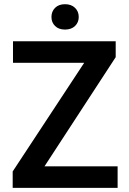

<svg xmlns="http://www.w3.org/2000/svg" viewBox="-20 -911 627 931"><path d="M295.4 -767.6Q264.6 -767.6 247.1 -784.9Q229.5 -802.2 229.5 -828.6Q229.5 -855.5 247.1 -873Q264.6 -890.6 295.4 -890.6Q325.7 -890.6 343.8 -873Q361.8 -855.5 361.8 -828.6Q361.8 -802.2 343.8 -784.9Q325.7 -767.6 295.4 -767.6ZM195.8 -104.5H550.3V0H41.5V-79.6L388.2 -606.4H43V-710.9H541V-633.8Z"/></svg>

Font: Robert Sans
Style: Bold
Weight: 700
Designer: Christian Robertson (extended by Adam Twardoch)
Foundry: Google
Version: Version 12.135;April 2, 2019;FontCreator 11.5.0.2425 64-bit;